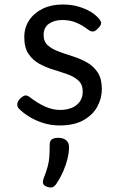

<svg xmlns="http://www.w3.org/2000/svg" viewBox="-20 -539 524 854"><path d="M246 19Q206 19 170.5 7.5Q135 -4 107.5 -21.5Q80 -39 63 -57Q56 -65 57 -77Q58 -89 71 -102Q82 -112 91 -114Q100 -116 111 -108Q147 -80 180.5 -65Q214 -50 247 -50Q276 -50 298.5 -59Q321 -68 334.5 -86.5Q348 -105 348 -131Q348 -163 329 -180.5Q310 -198 280.5 -208.5Q251 -219 218 -229Q185 -239 155.5 -255Q126 -271 107 -299Q88 -327 88 -374Q88 -416 109.5 -448.5Q131 -481 169.5 -500Q208 -519 258 -519Q297 -519 328 -510Q359 -501 382.5 -487Q406 -473 420 -456Q431 -444 429.5 -434Q428 -424 416 -413Q405 -400 394.5 -399Q384 -398 372 -407Q345 -428 317.5 -439Q290 -450 257 -450Q222 -450 198 -433.5Q174 -417 174 -383Q174 -354 192.5 -337.5Q211 -321 240.5 -310Q270 -299 303.5 -288.5Q337 -278 366.5 -261.5Q396 -245 414.5 -217Q433 -189 433 -143Q433 -101 412.5 -64Q392 -27 350.5 -4Q309 19 246 19ZM187 291Q175 286 172 278Q169 270 174 255Q186 224 192 202Q198 180 199.5 157.5Q201 135 201 105Q201 88 210.5 81Q220 74 239 74Q262 74 274.5 85Q287 96 287 115Q287 140 280 168Q273 196 261 223.5Q249 251 233 275Q223 291 213 294Q203 297 187 291Z"/></svg>

Font: Playwrite IT Trad
Style: Regular
Weight: 400
Designer: Veronika Burian, José Scaglione
Foundry: TypeTogether
Version: Version 1.002